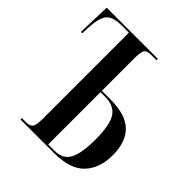

<svg xmlns="http://www.w3.org/2000/svg" viewBox="-194 -846 979 979"><g transform="rotate(45 295.0 -357.0)"><path d="M108 0H351Q466 0 518 -55Q570 -110 570 -204Q570 -298 520.5 -347.5Q471 -397 358 -397H298V-634Q298 -675 306.5 -689.5Q315 -704 345 -704H385V-714H16L10 -534H20L22 -580Q26 -652 49.5 -678Q73 -704 137 -704H186V-84Q186 -39 176.5 -24.5Q167 -10 139 -10H108ZM298 -10V-387H332Q396 -387 423.5 -345Q451 -303 451 -197Q451 -100 427.5 -55Q404 -10 343 -10Z"/></g></svg>

Font: Noto Serif Display Condensed Semi
Style: Regular
Weight: 600
Width: 3
Designer: Monotype Design Team
Foundry: Monotype Imaging Inc.
Version: Version 1.900